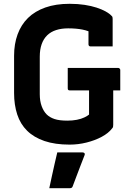

<svg xmlns="http://www.w3.org/2000/svg" viewBox="-20 -740 690 1009"><path d="M336 -383H601Q604 -383 606.5 -381.5Q609 -380 610.5 -377.5Q612 -375 612 -372V-265H347Q344 -265 342 -265.5Q340 -266 338.5 -267.5Q337 -269 336.5 -271Q336 -273 336 -276Q336 -303 336 -329.5Q336 -356 336 -383ZM346 -720Q389 -720 424.5 -714.5Q460 -709 487.5 -700Q515 -691 535 -680Q555 -669 566 -657Q570 -654 571 -650Q572 -646 572 -641Q572 -621 572 -595.5Q572 -570 572 -544.5Q572 -519 572 -496Q543 -496 514 -496Q485 -496 456 -496Q451 -496 448 -499Q445 -502 445 -507Q445 -520 445 -535Q445 -550 445 -567Q445 -584 445 -606L472 -563Q446 -578 413.5 -584.5Q381 -591 338 -591Q303 -591 275 -582Q247 -573 228 -554.5Q209 -536 199 -508Q189 -480 189 -442V-245Q189 -209 199 -182Q209 -155 225 -139Q241 -123 266.5 -114.5Q292 -106 334 -106Q361 -106 384 -110.5Q407 -115 423.5 -123Q440 -131 448 -138Q448 -171 448 -198Q448 -225 448 -251.5Q448 -278 448 -307H580L575 -283Q575 -231 575 -184.5Q575 -138 575 -84Q575 -77 574 -73Q573 -69 569 -65Q550 -40 514.5 -21Q479 -2 435 9Q391 20 346 20Q269 20 213.5 1Q158 -18 122.5 -53Q87 -88 70.5 -138.5Q54 -189 54 -251V-447Q54 -509 72.5 -559.5Q91 -610 127 -645.5Q163 -681 218 -700.5Q273 -720 346 -720ZM281 61Q304 61 325.5 61Q347 61 369.5 61Q392 61 414 61Q420 61 423.5 64.5Q427 68 425 74Q414 103 403.5 129.5Q393 156 383.5 182Q374 208 362 239Q361 243 357.5 246Q354 249 347 249Q327 249 299 249Q271 249 239 249Q246 216 253 184Q260 152 267 121Q274 90 281 61Z"/></svg>

Font: Recursive
Style: Bold
Weight: 700
Version: Version 1.085